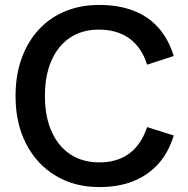

<svg xmlns="http://www.w3.org/2000/svg" viewBox="-20 -741 761 778"><path d="M382 17Q282 17 205.5 -29Q129 -75 86 -158Q43 -241 43 -352Q43 -436 67.5 -504Q92 -572 136.5 -620.5Q181 -669 243.5 -695Q306 -721 381 -721Q461 -721 521.5 -697.5Q582 -674 622.5 -628Q663 -582 684 -514L576 -479Q554 -549 504.5 -585Q455 -621 380 -621Q313 -621 264 -588.5Q215 -556 188.5 -495.5Q162 -435 162 -352Q162 -270 188.5 -209.5Q215 -149 264.5 -116Q314 -83 382 -83Q456 -83 504.5 -119.5Q553 -156 576 -226L684 -192Q663 -123 621.5 -77Q580 -31 520.5 -7Q461 17 382 17Z"/></svg>

Font: TikTok Sans 24pt Medium
Style: Regular
Weight: 500
Version: Version 4.000